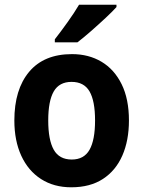

<svg xmlns="http://www.w3.org/2000/svg" viewBox="-20 -786 609 816"><path d="M528 -274Q528 -189 500 -125Q472 -61 417.5 -25.5Q363 10 283 10Q209 10 154.5 -25Q100 -60 70.5 -124Q41 -188 41 -274Q41 -406 104 -481Q167 -556 286 -556Q357 -556 411.5 -523.5Q466 -491 497 -428Q528 -365 528 -274ZM185 -274Q185 -191 208.5 -149.5Q232 -108 285 -108Q337 -108 360.5 -149.5Q384 -191 384 -274Q384 -357 360.5 -397.5Q337 -438 284 -438Q232 -438 208.5 -397.5Q185 -357 185 -274ZM475 -756Q459 -738 429 -710Q399 -682 366.5 -653.5Q334 -625 309 -606H213V-619Q238 -651 267 -691.5Q296 -732 316 -766H475Z"/></svg>

Font: Noto Sans Tamil SemiCondensed
Style: Bold
Weight: 700
Width: 4
Designer: Jelle Bosma - Monotype Design Team
Foundry: Monotype Imaging Inc.
Version: Version 2.004; ttfautohint (v1.8.4.7-5d5b)